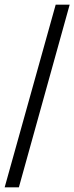

<svg xmlns="http://www.w3.org/2000/svg" viewBox="-20 -755 319 824"><path d="M0 49 219 -735H279L61 49Z"/></svg>

Font: Archivo SemiCondensed Light
Style: Regular
Weight: 300
Width: 4
Designer: Hector Gatti
Foundry: Omnibus-Type
Version: Version 2.001